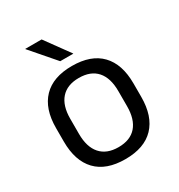

<svg xmlns="http://www.w3.org/2000/svg" viewBox="-166 -794 853 917"><g transform="rotate(-30 260.0 -335.0)"><path d="M260 12.5Q155 12.5 100.8 -44.2Q46.5 -101 46.5 -207.5V-282Q46.5 -388 101 -444.5Q155.5 -501 260 -501Q365 -501 419.2 -444.5Q473.5 -388 473.5 -282V-207.5Q473.5 -101 419.2 -44.2Q365 12.5 260 12.5ZM260 -53.5Q325 -53.5 358.8 -92Q392.5 -130.5 392.5 -203V-286.5Q392.5 -358.5 358.8 -396.8Q325 -435 260 -435Q195.5 -435 161.5 -396.8Q127.5 -358.5 127.5 -286.5V-203Q127.5 -130.5 161.5 -92Q195.5 -53.5 260 -53.5ZM198.5 -683 295.5 -549.5V-548.5H223.5L108.5 -681.5V-683Z"/></g></svg>

Font: Anek Bangla
Style: Regular
Weight: 400
Designer: Sulekha Rajkumar (Bangla), Yesha Goshar (Latin)
Foundry: Ek Type
Version: Version 1.003